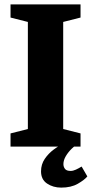

<svg xmlns="http://www.w3.org/2000/svg" viewBox="-20 -668 418 875"><path d="M28 0V-60L107 -80V-568L28 -588V-648H347V-588L268 -568V-80L347 -60V0ZM259 187Q222 187 194.5 168.5Q167 150 167 113Q167 81 184 56Q201 31 225.5 13Q250 -5 274 -16H338Q323 -6 307 9.5Q291 25 280 43.5Q269 62 269 80Q269 92 276 101.5Q283 111 302 111Q313 111 326 105Q339 99 352 91L378 136Q365 152 334.5 169.5Q304 187 259 187Z"/></svg>

Font: Faustina Light ExtraBold
Style: Regular
Weight: 800
Version: Version 1.200